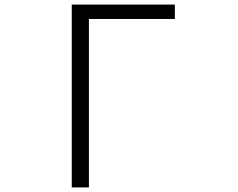

<svg xmlns="http://www.w3.org/2000/svg" viewBox="-20 -790 1040 840"><path d="M294 -770H745V-707H369V30H294Z"/></svg>

Font: LINE Seed JP_TTF Regular
Style: Regular
Weight: 400
Designer: LINE & Fontrix & Fontworks
Version: Version 1.002